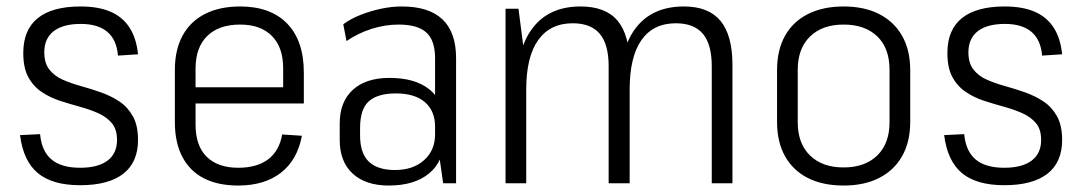

<svg xmlns="http://www.w3.org/2000/svg" viewBox="-20 -567 3350 594"><path d="M228 6Q142 6 97 -31.5Q52 -69 42 -149L104 -152Q109 -99 139.5 -73.5Q170 -48 228 -48Q283 -48 312.5 -70Q342 -92 342 -134Q342 -167 326 -186Q310 -205 284.5 -216.5Q259 -228 228 -236.5Q197 -245 166 -255Q135 -265 109 -282.5Q83 -300 67.5 -328.5Q52 -357 52 -403Q52 -475 97 -511Q142 -547 229 -547Q284 -547 321.5 -531Q359 -515 380.5 -482Q402 -449 407 -399L345 -395Q341 -444 312 -468.5Q283 -493 230 -493Q175 -493 146 -470.5Q117 -448 117 -405Q117 -372 132.5 -352Q148 -332 174 -320.5Q200 -309 231 -300.5Q262 -292 293 -281Q324 -270 349.5 -253Q375 -236 391 -207.5Q407 -179 407 -134Q407 -65 361.5 -29.5Q316 6 228 6Z M717 7Q654 7 610.5 -15.5Q567 -38 544 -82Q521 -126 521 -189V-351Q521 -413 545 -457Q569 -501 614.5 -524Q660 -547 723 -547Q817 -547 868.5 -494Q920 -441 920 -342V-247H573V-297H867L856 -270V-356Q856 -421 821 -456Q786 -491 723 -491Q657 -491 621 -455.5Q585 -420 585 -355V-182Q585 -116 619.5 -82Q654 -48 717 -48Q775 -48 809.5 -74Q844 -100 853 -151L914 -147Q900 -72 849 -32.5Q798 7 717 7Z M1326 -175V-387Q1326 -442 1299 -466.5Q1272 -491 1213 -491Q1171 -491 1129 -477.5Q1087 -464 1052 -440L1042 -492Q1065 -509 1095.5 -521Q1126 -533 1159 -540Q1192 -547 1223 -547Q1307 -547 1349 -507Q1391 -467 1391 -387V0H1351ZM1183 7Q1111 7 1071 -30Q1031 -67 1031 -134V-185Q1031 -252 1071.5 -289Q1112 -326 1185 -326Q1264 -326 1308.5 -290.5Q1353 -255 1353 -188V-136Q1353 -68 1307.5 -30.5Q1262 7 1183 7ZM1202 -41Q1258 -41 1292 -71.5Q1326 -102 1326 -151V-175Q1326 -224 1294.5 -251Q1263 -278 1205 -278Q1149 -278 1121.5 -254Q1094 -230 1094 -171V-148Q1094 -93 1121 -67Q1148 -41 1202 -41Z M2182 -362Q2182 -430 2154.5 -462.5Q2127 -495 2071 -495Q2001 -495 1964.5 -443Q1928 -391 1928 -290L1896 -224V-285Q1896 -414 1947 -480.5Q1998 -547 2096 -547Q2172 -547 2209 -502.5Q2246 -458 2246 -366V0H2182ZM1544 -540H1584L1608 -355V0H1544ZM1863 -362Q1863 -430 1835.5 -462.5Q1808 -495 1752 -495Q1682 -495 1645 -443Q1608 -391 1608 -290L1578 -224L1577 -285Q1577 -414 1628 -480.5Q1679 -547 1776 -547Q1854 -547 1891 -502.5Q1928 -458 1928 -366V0H1863Z M2590 7Q2525 7 2479 -16.5Q2433 -40 2408.5 -84Q2384 -128 2384 -190V-350Q2384 -412 2408.5 -456Q2433 -500 2479.5 -523.5Q2526 -547 2590 -547Q2654 -547 2700 -523.5Q2746 -500 2771 -456Q2796 -412 2796 -350V-190Q2796 -128 2771 -84Q2746 -40 2700 -16.5Q2654 7 2590 7ZM2590 -49Q2656 -49 2694 -86Q2732 -123 2732 -189V-351Q2732 -418 2694 -454.5Q2656 -491 2590 -491Q2524 -491 2486 -454Q2448 -417 2448 -351V-189Q2448 -123 2486 -86Q2524 -49 2590 -49Z M3087 6Q3001 6 2956 -31.5Q2911 -69 2901 -149L2963 -152Q2968 -99 2998.5 -73.5Q3029 -48 3087 -48Q3142 -48 3171.5 -70Q3201 -92 3201 -134Q3201 -167 3185 -186Q3169 -205 3143.5 -216.5Q3118 -228 3087 -236.5Q3056 -245 3025 -255Q2994 -265 2968 -282.5Q2942 -300 2926.5 -328.5Q2911 -357 2911 -403Q2911 -475 2956 -511Q3001 -547 3088 -547Q3143 -547 3180.5 -531Q3218 -515 3239.5 -482Q3261 -449 3266 -399L3204 -395Q3200 -444 3171 -468.5Q3142 -493 3089 -493Q3034 -493 3005 -470.5Q2976 -448 2976 -405Q2976 -372 2991.5 -352Q3007 -332 3033 -320.5Q3059 -309 3090 -300.5Q3121 -292 3152 -281Q3183 -270 3208.5 -253Q3234 -236 3250 -207.5Q3266 -179 3266 -134Q3266 -65 3220.5 -29.5Q3175 6 3087 6Z"/></svg>

Font: Pathway Extreme SemiCondensed ExtraLight
Style: Regular
Weight: 250
Width: 4
Version: Version 1.001;gftools[0.9.26]